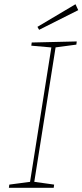

<svg xmlns="http://www.w3.org/2000/svg" viewBox="-20 -888 390 908"><path d="M341 -677 236 -663 244 -671 141 -21 136 -29 236 -15 234 0H22L24 -15L130 -29L121 -21L224 -671L230 -663L128 -672L130 -687L343 -692ZM165 -747 157 -761 337 -868 350 -840Z"/></svg>

Font: Bitter Thin Thin
Style: Italic
Weight: 250
Italic angle: -9°
Version: Version 2.002